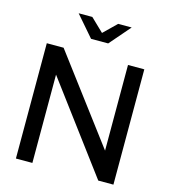

<svg xmlns="http://www.w3.org/2000/svg" viewBox="-131 -1022 997 1126"><g transform="rotate(15 367.5 -459.0)"><path d="M71 0V-700H173L564 -180V-700H663V0H571L171 -536V0ZM289 -918 368 -842 446 -918H528L419 -792H315L206 -918Z"/></g></svg>

Font: Red Hat Display Medium
Style: Regular
Weight: 500
Designer: Pentagram, MCKL
Foundry: Pentagram, MCKL
Version: Version 1.023